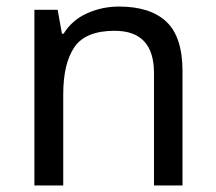

<svg xmlns="http://www.w3.org/2000/svg" viewBox="-20 -566 658 586"><path d="M343 -546Q439 -546 488 -499.5Q537 -453 537 -349V0H450V-343Q450 -472 330 -472Q241 -472 207 -422Q173 -372 173 -278V0H85V-536H156L169 -463H174Q200 -505 246 -525.5Q292 -546 343 -546Z"/></svg>

Font: Noto Sans Syloti Nagri
Style: Regular
Weight: 400
Designer: Monotype Design Team
Foundry: Monotype Imaging Inc.
Version: Version 2.003; ttfautohint (v1.8.4.7-5d5b)